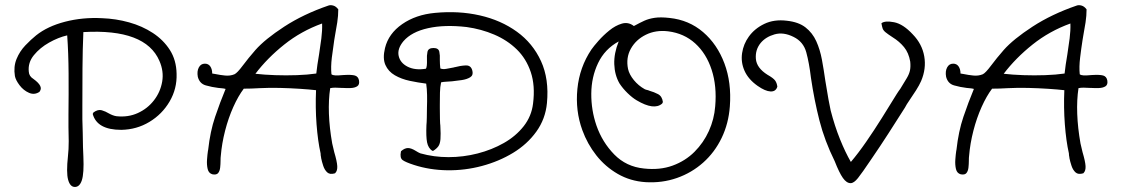

<svg xmlns="http://www.w3.org/2000/svg" viewBox="-20 -666 4445 760"><path d="M275 74Q257 73 249.5 45Q242 17 249 -48Q252 -74 252 -107Q252 -140 251 -163Q251 -168 251 -173Q251 -178 251 -181Q251 -189 251 -196.5Q251 -204 251 -212Q252 -293 251.5 -374.5Q251 -456 246 -526Q211 -518 174.5 -497.5Q138 -477 114 -447.5Q90 -418 94 -382Q95 -364 113 -353Q153 -324 137 -304V-303Q117 -289 95 -298.5Q73 -308 57.5 -328.5Q42 -349 39 -365Q33 -402 45.5 -432.5Q58 -463 80.5 -486.5Q103 -510 123 -526Q168 -562 237.5 -580Q307 -598 384 -594Q439 -592 491 -577.5Q543 -563 585 -535.5Q627 -508 652.5 -468Q678 -428 679 -374Q681 -315 651.5 -264.5Q622 -214 571.5 -183.5Q521 -153 460 -152Q364 -152 347 -215L350 -221Q368 -234 383 -229.5Q398 -225 411 -217Q418 -213 426 -210Q434 -207 441 -206Q487 -201 525.5 -218.5Q564 -236 589.5 -269Q615 -302 622 -343Q629 -384 611 -425Q556 -553 310 -539Q307 -471 306.5 -396.5Q306 -322 306 -245Q306 -233 306 -220Q306 -207 306 -194Q307 -170 307.5 -139.5Q308 -109 308.5 -83.5Q309 -58 310 -47Q313 20 304 47.5Q295 75 275 74Z M821 24Q806 20 802 3Q798 -14 799.5 -34.5Q801 -55 803 -68Q804 -72 804 -73Q812 -146 831.5 -203.5Q851 -261 873 -314Q866 -316 859 -316.5Q852 -317 844 -318Q819 -321 794.5 -328Q770 -335 763 -362Q759 -384 767 -399Q775 -414 791 -414Q805 -414 812.5 -403Q820 -392 820 -375Q824 -374 832 -373Q851 -369 871 -367Q891 -365 908 -372Q919 -377 941 -406.5Q963 -436 991 -468Q1029 -511 1105 -560.5Q1181 -610 1280 -644Q1288 -647 1299 -644Q1310 -641 1319 -629Q1319 -604 1315 -577.5Q1311 -551 1306 -525Q1305 -521 1304.5 -516Q1304 -511 1303 -507Q1298 -475 1293.5 -438Q1289 -401 1292 -372Q1297 -368 1307.5 -367.5Q1318 -367 1340 -369Q1372 -371 1385 -367Q1398 -363 1401 -348Q1404 -331 1394 -324.5Q1384 -318 1367.5 -317.5Q1351 -317 1335 -318H1334H1332Q1319 -319 1307 -319Q1295 -319 1287 -317Q1280 -271 1282 -215.5Q1284 -160 1295 -98Q1297 -90 1299 -81Q1301 -72 1303 -64Q1314 -27 1315 -8.5Q1316 10 1307 19L1306 20Q1286 26 1275.5 16.5Q1265 7 1259.5 -9.5Q1254 -26 1251 -41Q1251 -42 1251 -43Q1250 -47 1249.5 -51Q1249 -55 1249 -59Q1238 -108 1233 -174Q1228 -240 1231 -309Q1205 -312 1167 -314.5Q1129 -317 1087.5 -318Q1046 -319 1007 -317Q991 -316 975 -315.5Q959 -315 945 -315Q923 -286 903.5 -242.5Q884 -199 871 -148.5Q858 -98 854 -49Q853 -43 853 -29Q853 -17 851.5 -3Q850 11 843.5 19Q837 27 821 24ZM991 -374Q1026 -370 1069 -368.5Q1112 -367 1155 -368.5Q1198 -370 1232 -375Q1234 -392 1236.5 -410.5Q1239 -429 1243 -451Q1248 -483 1252 -514Q1256 -545 1255 -573Q1172 -543 1105 -489.5Q1038 -436 991 -374Z M1619 -13Q1585 -24 1573.5 -32.5Q1562 -41 1567 -66L1568 -68Q1582 -80 1595 -80Q1608 -80 1627 -68Q1631 -65 1635.5 -63Q1640 -61 1644 -59Q1697 -44 1755.5 -44Q1814 -44 1870.5 -58.5Q1927 -73 1974.5 -100Q2022 -127 2053 -166.5Q2084 -206 2090 -256Q2099 -327 2081 -380.5Q2063 -434 2025.5 -470.5Q1988 -507 1936.5 -529Q1885 -551 1827 -559Q1740 -569 1674.5 -554.5Q1609 -540 1577 -503Q1552 -473 1558 -445Q1564 -417 1593.5 -402Q1623 -387 1666 -394Q1671 -402 1670 -430Q1669 -445 1672 -460.5Q1675 -476 1696 -476Q1716 -476 1719 -461Q1722 -446 1721 -431Q1721 -430 1721 -429Q1721 -421 1721.5 -412Q1722 -403 1723 -395Q1733 -391 1746.5 -393.5Q1760 -396 1776 -399Q1778 -400 1779 -400Q1780 -400 1780 -400Q1802 -406 1823.5 -407Q1845 -408 1850 -385Q1854 -368 1841 -360Q1828 -352 1807.5 -349Q1787 -346 1768 -344H1767Q1755 -343 1744.5 -342.5Q1734 -342 1726 -340Q1722 -322 1721.5 -299.5Q1721 -277 1721 -252Q1721 -248 1721 -244.5Q1721 -241 1721 -237Q1721 -215 1721.5 -194.5Q1722 -174 1723 -169Q1725 -134 1723.5 -115.5Q1722 -97 1715.5 -87.5Q1709 -78 1695 -69H1691Q1675 -80 1670.5 -102.5Q1666 -125 1668 -171Q1669 -179 1669.5 -201Q1670 -223 1670 -239Q1671 -265 1670.5 -290Q1670 -315 1667 -335Q1635 -339 1602 -346Q1569 -353 1543 -368Q1517 -383 1505.5 -409Q1494 -435 1504 -476Q1518 -533 1572 -570.5Q1626 -608 1702 -615Q1796 -624 1879.5 -605Q1963 -586 2026 -540.5Q2089 -495 2121.5 -424Q2154 -353 2145 -258Q2139 -195 2103 -145Q2067 -95 2011 -61Q1955 -27 1887.5 -9Q1820 9 1750.5 8Q1681 7 1619 -13Z M2535 55Q2475 51 2425.5 22.5Q2376 -6 2340.5 -51Q2305 -96 2285 -151Q2257 -228 2265.5 -314Q2274 -400 2321 -470Q2330 -483 2349 -504.5Q2368 -526 2392 -545.5Q2416 -565 2441.5 -572.5Q2467 -580 2489 -563Q2490 -564 2493 -565Q2513 -576 2530.5 -584Q2548 -592 2571.5 -595.5Q2595 -599 2630 -595Q2707 -587 2763 -539Q2819 -491 2847.5 -415Q2876 -339 2869 -245Q2864 -177 2836.5 -120Q2809 -63 2763.5 -22.5Q2718 18 2659.5 38.5Q2601 59 2535 55ZM2529 1Q2592 8 2642.5 -10.5Q2693 -29 2729 -65Q2765 -101 2786 -147.5Q2807 -194 2811 -245Q2818 -325 2797 -389.5Q2776 -454 2732 -494Q2688 -534 2625 -542Q2576 -548 2536.5 -528.5Q2497 -509 2477 -473Q2457 -437 2466 -393Q2471 -371 2489 -349Q2507 -327 2532 -313Q2536 -311 2537 -311Q2542 -310 2545 -309Q2548 -308 2553 -306Q2568 -302 2584.5 -293.5Q2601 -285 2604 -262L2601 -256Q2569 -228 2500 -269Q2483 -279 2464 -297.5Q2445 -316 2432 -336Q2413 -369 2411.5 -412Q2410 -455 2429 -502Q2374 -472 2347.5 -416.5Q2321 -361 2320.5 -295.5Q2320 -230 2341 -169Q2364 -103 2411.5 -54.5Q2459 -6 2529 1Z M3347 59Q3331 59 3316.5 38.5Q3302 18 3284 -28Q3244 -109 3223.5 -189.5Q3203 -270 3190 -358Q3183 -417 3171.5 -459Q3160 -501 3121 -520Q3081 -540 3046 -530Q3011 -520 2991 -496Q2969 -469 2972 -433Q2975 -397 3018 -370Q3041 -357 3048 -347.5Q3055 -338 3057 -323Q3051 -303 3030 -304Q3009 -305 2979 -326Q2942 -352 2927 -386Q2912 -420 2917.5 -456Q2923 -492 2944 -521Q2967 -553 3005.5 -571.5Q3044 -590 3094 -584Q3141 -579 3168.5 -557.5Q3196 -536 3211 -503Q3226 -470 3233.5 -429.5Q3241 -389 3247 -346Q3261 -259 3268 -229Q3284 -167 3305 -115Q3326 -63 3348 -25Q3377 -59 3408.5 -104.5Q3440 -150 3471 -199.5Q3502 -249 3529 -293Q3533 -299 3536.5 -304.5Q3540 -310 3544 -315Q3560 -341 3569.5 -357Q3579 -373 3582 -387.5Q3585 -402 3583 -422Q3577 -457 3558.5 -479.5Q3540 -502 3514 -518Q3494 -531 3485 -538.5Q3476 -546 3473.5 -554Q3471 -562 3469 -574Q3483 -585 3519 -578Q3555 -571 3593 -530Q3630 -492 3638.5 -443Q3647 -394 3626 -345Q3619 -329 3606 -308.5Q3593 -288 3580.5 -270Q3568 -252 3562 -240Q3527 -185 3496.5 -137.5Q3466 -90 3429 -36Q3392 19 3376 39Q3360 59 3347 59Z M3783 24Q3768 20 3764 3Q3760 -14 3761.5 -34.5Q3763 -55 3765 -68Q3766 -72 3766 -73Q3774 -146 3793.5 -203.5Q3813 -261 3835 -314Q3828 -316 3821 -316.5Q3814 -317 3806 -318Q3781 -321 3756.5 -328Q3732 -335 3725 -362Q3721 -384 3729 -399Q3737 -414 3753 -414Q3767 -414 3774.5 -403Q3782 -392 3782 -375Q3786 -374 3794 -373Q3813 -369 3833 -367Q3853 -365 3870 -372Q3881 -377 3903 -406.5Q3925 -436 3953 -468Q3991 -511 4067 -560.5Q4143 -610 4242 -644Q4250 -647 4261 -644Q4272 -641 4281 -629Q4281 -604 4277 -577.5Q4273 -551 4268 -525Q4267 -521 4266.5 -516Q4266 -511 4265 -507Q4260 -475 4255.5 -438Q4251 -401 4254 -372Q4259 -368 4269.5 -367.5Q4280 -367 4302 -369Q4334 -371 4347 -367Q4360 -363 4363 -348Q4366 -331 4356 -324.5Q4346 -318 4329.5 -317.5Q4313 -317 4297 -318H4296H4294Q4281 -319 4269 -319Q4257 -319 4249 -317Q4242 -271 4244 -215.5Q4246 -160 4257 -98Q4259 -90 4261 -81Q4263 -72 4265 -64Q4276 -27 4277 -8.5Q4278 10 4269 19L4268 20Q4248 26 4237.5 16.5Q4227 7 4221.5 -9.5Q4216 -26 4213 -41Q4213 -42 4213 -43Q4212 -47 4211.5 -51Q4211 -55 4211 -59Q4200 -108 4195 -174Q4190 -240 4193 -309Q4167 -312 4129 -314.5Q4091 -317 4049.5 -318Q4008 -319 3969 -317Q3953 -316 3937 -315.5Q3921 -315 3907 -315Q3885 -286 3865.5 -242.5Q3846 -199 3833 -148.5Q3820 -98 3816 -49Q3815 -43 3815 -29Q3815 -17 3813.5 -3Q3812 11 3805.5 19Q3799 27 3783 24ZM3953 -374Q3988 -370 4031 -368.5Q4074 -367 4117 -368.5Q4160 -370 4194 -375Q4196 -392 4198.5 -410.5Q4201 -429 4205 -451Q4210 -483 4214 -514Q4218 -545 4217 -573Q4134 -543 4067 -489.5Q4000 -436 3953 -374Z"/></svg>

Font: Yuji Hentaigana Akebono
Style: Regular
Weight: 400
Designer: Kataoka Yuji
Foundry: Kinuta Font Factory
Version: Version 3.002